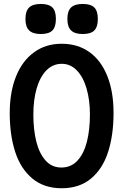

<svg xmlns="http://www.w3.org/2000/svg" viewBox="-20 -962 640 996"><path d="M30.5 -375Q30.5 -484.5 63.2 -565.8Q96 -647 156.8 -691Q217.5 -735 300 -735Q383 -735 443.5 -692Q504 -649 536.5 -568Q569 -487 569 -376.5Q569 -261.5 540.8 -173.8Q512.5 -86 452.2 -35.8Q392 14.5 300 14.5Q208.5 14.5 148 -35.8Q87.5 -86 59 -173.5Q30.5 -261 30.5 -375ZM446.5 -369Q446.5 -442.5 429.2 -502.2Q412 -562 378.8 -596.5Q345.5 -631 300.5 -631Q254.5 -631 221.2 -597.5Q188 -564 170.5 -504.5Q153 -445 153 -367.5Q153 -290 168.2 -228.2Q183.5 -166.5 216 -129.8Q248.5 -93 298.5 -93Q349 -93 382.2 -129.2Q415.5 -165.5 431 -227.5Q446.5 -289.5 446.5 -369ZM112 -863.5Q112 -904.5 131 -923Q150 -941.5 191.5 -941.5Q233.5 -941.5 251.8 -923.2Q270 -905 270 -863.5Q270 -822.5 251.8 -804Q233.5 -785.5 191.5 -785.5Q150.5 -785.5 131.2 -804.2Q112 -823 112 -863.5ZM329.5 -863.5Q329.5 -904.5 348.5 -923Q367.5 -941.5 409 -941.5Q451 -941.5 469.2 -923.2Q487.5 -905 487.5 -863.5Q487.5 -822.5 469.2 -804Q451 -785.5 409 -785.5Q368 -785.5 348.8 -804.2Q329.5 -823 329.5 -863.5Z"/></svg>

Font: JuliaMono SemiBold
Style: Regular
Weight: 600
Monospace: yes
Designer: cormullion
Foundry: corm
Version: Version 0.055; ttfautohint (v1.8.4)